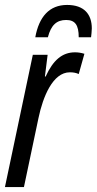

<svg xmlns="http://www.w3.org/2000/svg" viewBox="-20 -758 392 778"><path d="M123 -607H174C187 -657 210 -677 248 -677C284 -677 299 -657 299 -607H349C350 -618 352 -630 352 -643C352 -699 322 -738 252 -738C180 -738 138 -690 123 -607ZM0 0H77L136 -280C154 -366 194 -465 263 -465C277 -465 288 -463 299 -458L322 -540C309 -544 297 -546 284 -546C232 -546 195 -514 165 -448H162L173 -536H113Z"/></svg>

Font: Noto Sans ExtraCondensed
Style: Italic
Weight: 400
Width: 2
Italic angle: -12°
Designer: Monotype Design Team
Foundry: Monotype Imaging Inc.
Version: Version 2.013